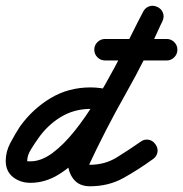

<svg xmlns="http://www.w3.org/2000/svg" viewBox="-49 -602 639 670"><path d="M339 -287Q354 -283 361.5 -269.5Q369 -256 365 -241Q361 -226 347.5 -218.5Q334 -211 319 -215Q292 -222 267 -222Q209 -222 162 -193Q115 -164 83 -117Q73 -103 59.5 -81.5Q46 -60 46 -41Q46 -41 45.5 -40Q45 -39 57 -39Q95 -39 134 -68Q173 -97 211 -144.5Q249 -192 284 -249.5Q319 -307 350.5 -366Q382 -425 407.5 -476.5Q433 -528 451 -562Q451 -562 451 -562Q451 -562 451 -562Q458 -575 473 -579.5Q488 -584 502 -577Q515 -570 519.5 -555Q524 -540 517 -526Q495 -484 466.5 -427Q438 -370 404 -306.5Q370 -243 331 -182.5Q292 -122 248 -72.5Q204 -23 156.5 6.5Q109 36 57 36Q22 36 -3.5 16Q-29 -4 -29 -41Q-29 -73 -12.5 -104Q4 -135 21 -161Q65 -222 127.5 -259.5Q190 -297 267 -297Q302 -297 339 -287Q339 -287 339 -287Q339 -287 339 -287ZM450 -559Q456 -574 470.5 -579.5Q485 -585 499 -578Q514 -572 519.5 -557.5Q525 -543 518 -529Q460 -399 389.5 -274.5Q319 -150 259 -21Q259 -20 261 -29Q263 -38 263 -37Q263 -25 263 -26Q263 -27 265 -27Q317 -27 359 -53Q401 -79 441 -107Q441 -107 441 -107Q441 -107 441 -107Q454 -117 469 -114.5Q484 -112 493 -99Q503 -86 500.5 -71Q498 -56 485 -47Q434 -10 382 19Q330 48 265 48Q227 48 207.5 23Q188 -2 188 -37Q188 -38 189 -45Q191 -52 191 -53Q251 -182 321 -306Q391 -430 450 -559Q450 -559 450 -559Q450 -559 450 -559ZM318 -391Q302 -391 291 -402Q280 -413 280 -429Q280 -444 291 -455Q302 -466 318 -466Q371 -466 425 -466Q479 -466 533 -466Q533 -466 533 -466Q533 -466 533 -466Q548 -466 559 -455Q570 -444 570 -429Q570 -413 559 -402Q548 -391 533 -391Q479 -391 425 -391Q371 -391 318 -391Q318 -391 318 -391Q318 -391 318 -391Z"/></svg>

Font: FRB American Cursive Guidelines Extrabold
Style: Bold Italic
Weight: 800
Italic angle: -25°
Version: Version 2.0;Modular Font Editor K font №1